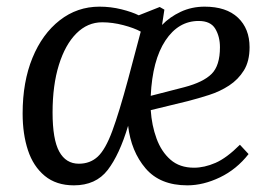

<svg xmlns="http://www.w3.org/2000/svg" viewBox="-20 -543 814 577"><path d="M595 -523Q660 -523 695 -490Q730 -457 730 -401Q730 -359 713 -331.5Q696 -304 668.5 -286Q641 -268 608 -257.5Q575 -247 544 -239L433 -212Q436 -166 450.5 -126.5Q465 -87 492.5 -63Q520 -39 563 -39Q594 -39 627.5 -53.5Q661 -68 701 -108L727 -80Q691 -34 641 -10Q591 14 543 14Q461 14 417.5 -37Q374 -88 365 -165Q339 -78 303.5 -32Q268 14 202 14Q149 14 114.5 -14.5Q80 -43 64 -91.5Q48 -140 48 -202Q48 -297 77.5 -369Q107 -441 159.5 -482Q212 -523 279 -523Q313 -523 345 -515Q377 -507 397 -497L460 -522L474 -514L467 -468Q490 -492 523 -507.5Q556 -523 595 -523ZM641 -401Q641 -433 627 -456.5Q613 -480 577 -480Q516 -480 477 -421Q438 -362 433 -255L534 -281Q591 -296 616 -321Q641 -346 641 -401ZM217 -51Q251 -51 274 -72.5Q297 -94 317.5 -149.5Q338 -205 365 -305L403 -448Q383 -459 350.5 -467.5Q318 -476 287 -476Q243 -476 209.5 -442.5Q176 -409 157 -348Q138 -287 138 -205Q138 -124 158 -87.5Q178 -51 217 -51Z"/></svg>

Font: Literata 36pt
Style: Italic
Weight: 400
Italic angle: -2°
Designer: Latin by Veronika Burian and Jose Scaglione. Greek by Irene Vlachou. Cyrillic by Vera Evstafieva
Foundry: TypeTogether
Version: Version 3.002